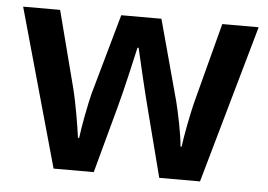

<svg xmlns="http://www.w3.org/2000/svg" viewBox="-44 -600 918 657"><g transform="rotate(5 415.0 -271.5)"><path d="M465 -233 525 0H665L819 -543H694L626 -284C611 -229 596 -146 592 -113H588C586 -150 569 -231 560 -266L485 -543H347L269 -266C261 -236 244 -148 240 -112H236C231 -150 218 -230 204 -284L137 -543H10L162 0H300L363 -232C377 -282 404 -401 412 -437H416C424 -401 452 -282 465 -233Z"/></g></svg>

Font: Noto Sans Myanmar SemiBold
Style: Regular
Weight: 600
Designer: Monotype Design Team
Foundry: Monotype Imaging Inc.
Version: Version 2.107